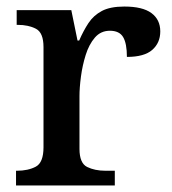

<svg xmlns="http://www.w3.org/2000/svg" viewBox="-20 -567 525 587"><path d="M29 0V-45H32Q66 -45 89.5 -57.5Q113 -70 113 -117V-423Q113 -467 90 -479Q67 -491 34 -491H31V-536H198L217 -443H222Q235 -473 250.5 -496.5Q266 -520 291.5 -533.5Q317 -547 360 -547Q416 -547 443 -527Q470 -507 470 -471Q470 -436 445.5 -414.5Q421 -393 368 -393Q368 -434 356.5 -453.5Q345 -473 316 -473Q288 -473 270 -452Q252 -431 242 -399Q232 -367 227.5 -333Q223 -299 223 -273V-112Q223 -68 246.5 -56.5Q270 -45 302 -45H331V0Z"/></svg>

Font: Noto Serif NP Hmong Medium
Style: Regular
Weight: 500
Designer: Dalton Maag Ltd
Foundry: Dalton Maag Ltd
Version: Version 1.001; ttfautohint (v1.8.4.7-5d5b)